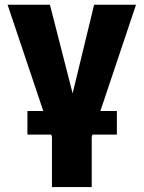

<svg xmlns="http://www.w3.org/2000/svg" viewBox="-20 -565 591 790"><path d="M193.8 -2 11.2 -545.4H185.5L278.8 -180.7L367.2 -545.4H539.6L357.4 -2V204.6H193.8ZM460.9 -11.2H92.8V-108.4H460.9Z"/></svg>

Font: My Font
Style: Regular
Weight: 500
Designer: Rasmus Andersson
Foundry: rsms
Version: Version 0.001